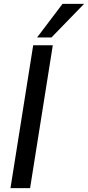

<svg xmlns="http://www.w3.org/2000/svg" viewBox="-20 -969 453 989"><path d="M34 0 151 -736H252L135 0ZM171 -776 302 -949H413L245 -776Z"/></svg>

Font: Mulish SemiBold
Style: Italic
Weight: 600
Italic angle: -9°
Designer: Vernon Adams
Foundry: Vernon Adams
Version: Version 3.603; ttfautohint (v1.8.3)